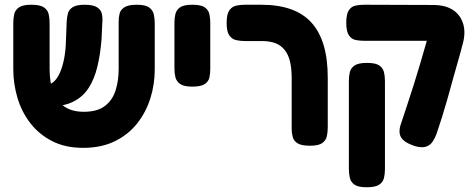

<svg xmlns="http://www.w3.org/2000/svg" viewBox="-20 -605 2005 809"><path d="M330 18Q255 18 199.5 -10.5Q144 -39 107.5 -86.5Q71 -134 53.5 -193Q36 -252 36 -314V-508Q36 -528 40 -545.5Q44 -563 60 -574Q76 -585 112 -585Q149 -585 165 -574Q181 -563 185 -545.5Q189 -528 189 -507V-314Q189 -257 204.5 -217Q220 -177 252 -155.5Q284 -134 333 -134Q390 -134 422 -158.5Q454 -183 467 -224Q480 -265 480 -315V-514Q480 -532 484 -548Q488 -564 504.5 -574.5Q521 -585 556 -585Q593 -585 608.5 -573.5Q624 -562 628 -544.5Q632 -527 632 -507V-312Q632 -249 613.5 -190.5Q595 -132 558 -85Q521 -38 464 -10Q407 18 330 18ZM140 -157 134 -248H175Q193 -248 207.5 -261.5Q222 -275 233 -300Q244 -325 250.5 -359.5Q257 -394 258 -437L261 -514Q262 -532 266 -548Q270 -564 286 -574.5Q302 -585 337 -585Q373 -585 389.5 -574Q406 -563 409.5 -545.5Q413 -528 411 -508L408 -442Q403 -376 390 -323Q377 -270 352.5 -233Q328 -196 288.5 -176.5Q249 -157 193 -157Z M790 -240Q754 -240 738.5 -251.5Q723 -263 719 -280Q715 -297 715 -316V-509Q715 -528 719 -545.5Q723 -563 738.5 -574Q754 -585 791 -585Q828 -585 843.5 -573.5Q859 -562 862.5 -544.5Q866 -527 866 -508V-315Q866 -296 862.5 -279Q859 -262 843 -251Q827 -240 790 -240Z M1286 9Q1250 9 1234 -1Q1218 -11 1213.5 -27.5Q1209 -44 1209 -61V-275Q1209 -316 1202 -345.5Q1195 -375 1179.5 -394.5Q1164 -414 1140.5 -423Q1117 -432 1084 -432H1012Q993 -432 975 -436Q957 -440 946 -456Q935 -472 935 -508Q935 -545 946 -561Q957 -577 974.5 -581Q992 -585 1011 -585H1081Q1153 -585 1206 -566Q1259 -547 1293 -509Q1327 -471 1344 -413.5Q1361 -356 1361 -277V-68Q1361 -48 1357 -30.5Q1353 -13 1337.5 -2Q1322 9 1286 9Z M1726 10Q1682 -5 1669.5 -27Q1657 -49 1670 -85Q1683 -124 1696.5 -165Q1710 -206 1724 -250Q1738 -294 1751 -338.5Q1764 -383 1776.5 -426.5Q1789 -470 1801 -511L1930 -422Q1921 -385 1909.5 -346Q1898 -307 1887 -266.5Q1876 -226 1865 -187Q1854 -148 1842.5 -111.5Q1831 -75 1820 -43Q1814 -25 1803.5 -9Q1793 7 1775 13Q1757 19 1726 10ZM1525 184Q1489 184 1473.5 173Q1458 162 1454 144Q1450 126 1450 107V-265Q1450 -284 1454 -301Q1458 -318 1474 -329Q1490 -340 1526 -340Q1563 -340 1578.5 -329Q1594 -318 1598 -300.5Q1602 -283 1602 -264V108Q1602 127 1598 144.5Q1594 162 1578 173Q1562 184 1525 184ZM1925 -404 1796 -433H1740H1516Q1496 -433 1478.5 -436.5Q1461 -440 1450 -456.5Q1439 -473 1439 -509Q1439 -546 1450 -562Q1461 -578 1478.5 -581.5Q1496 -585 1515 -585L1805 -584Q1859 -584 1891.5 -561Q1924 -538 1933.5 -497.5Q1943 -457 1925 -404Z"/></svg>

Font: Fredoka SemiCondensed SemiBold
Style: Regular
Weight: 600
Width: 4
Designer: Ben Nathan
Foundry: Milena B. Brandão, Ben Nathan
Version: Version 2.001